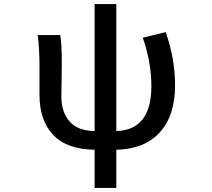

<svg xmlns="http://www.w3.org/2000/svg" viewBox="-20 -722 1040 942"><path d="M680.7 -537.1 793 -564.5Q838.9 -433.6 838.9 -303.7Q838.9 -154.3 763.7 -72.3Q688.5 9.8 550.8 12.7V200.2H444.3V12.7Q306.6 10.7 240.2 -61Q173.8 -132.8 173.8 -254.9V-393.6Q173.8 -485.4 165 -549.8H275.4Q283.2 -505.9 283.2 -418.9Q283.2 -389.6 282.2 -326.7Q281.2 -263.7 281.2 -247.1Q281.2 -170.9 321.8 -125.5Q362.3 -80.1 444.3 -79.1V-702.1H550.8V-79.1Q722.7 -84 722.7 -299.8Q722.7 -415 680.7 -537.1Z"/></svg>

Font: Gen Shin Gothic Monospace Medium
Style: Regular
Weight: 500
Designer: [Source Han Sans]
Ryoko NISHIZUKA  (kana & ideographs); Paul D. Hunt (Latin, Greek & Cyrillic); Wenlong ZHANG  (bopomofo
Version: Version 1.002.20150607